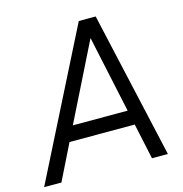

<svg xmlns="http://www.w3.org/2000/svg" viewBox="-136 -845 898 944"><g transform="rotate(-15 312.5 -372.5)"><path d="M-27 0 349 -745H435L603 0H522L483 -182H151L61 0ZM467 -257 383 -649 188 -257Z"/></g></svg>

Font: Kosmopol Plus Jakarta Sans Italic It
Style: Regular
Weight: 400
Italic angle: -8.04999°
Designer: Gumpita Rahayu
Foundry: Tokotype
Version: Version 2.006